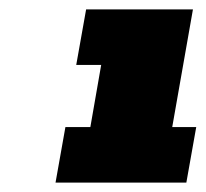

<svg xmlns="http://www.w3.org/2000/svg" viewBox="-20 -757 437 408"><path d="M98 -369 119 -487H172L195 -619H142L163 -737H390L346 -487H397L376 -369Z"/></svg>

Font: Tomorrow Black
Style: Italic
Weight: 900
Italic angle: -10°
Designer: Tony de Marco, Monica Rizzolli
Foundry: Just in Type
Version: Version 2.002